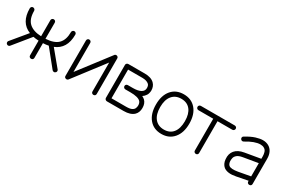

<svg xmlns="http://www.w3.org/2000/svg" viewBox="50 -1116 2683 1824"><g transform="rotate(30 1391.5 -204.0)"><path d="M284 -172Q252 -173 224 -179L76 3Q71 11 61 13Q51 15 43 9Q35 4 33 -6Q31 -16 37 -24L177 -193Q58 -240 58 -396Q58 -406 64.5 -413Q71 -420 81 -420Q91 -420 98.5 -413Q106 -406 106 -396Q106 -305 152 -264Q198 -223 284 -220V-396Q284 -406 291 -413Q298 -420 308 -420Q319 -420 325.5 -413Q332 -406 332 -396V-220Q425 -225 467.5 -267.5Q510 -310 510 -396Q510 -406 517.5 -413Q525 -420 534 -420Q544 -420 551 -413Q558 -406 558 -396Q558 -316 527.5 -266Q497 -216 439 -193L579 -24Q585 -16 583 -6Q581 4 572 9Q565 15 555 13Q545 11 539 3L392 -179Q364 -173 332 -172V-10Q332 0 325.5 6.5Q319 13 308 13Q298 13 291 6.5Q284 0 284 -10Z M993 14Q983 14 976 7.5Q969 1 969 -9V-327L715 5Q711 10 703.5 12.5Q696 15 689 12Q673 7 673 -9V-398Q673 -408 679.5 -415Q686 -422 696 -422Q707 -422 713.5 -415Q720 -408 720 -398V-80L974 -412Q978 -419 985.5 -421Q993 -423 1000 -421Q1016 -415 1016 -398V-9Q1016 1 1009.5 7.5Q1003 14 993 14Z M1135 3Q1125 3 1117.5 -4Q1110 -11 1110 -21V-383Q1110 -393 1117.5 -399.5Q1125 -406 1135 -406H1314Q1385 -406 1420 -371Q1449 -342 1449 -296Q1449 -282 1443.5 -263Q1438 -244 1419 -224Q1415 -220 1410 -216.5Q1405 -213 1400 -209Q1409 -205 1416.5 -199.5Q1424 -194 1431 -188Q1459 -160 1459 -111Q1459 -62 1430 -33Q1393 3 1318 3ZM1158 -44H1318Q1360 -44 1380 -54.5Q1400 -65 1406 -81Q1412 -97 1412 -111Q1412 -138 1398 -154Q1385 -168 1356.5 -175.5Q1328 -183 1285 -183H1230Q1220 -183 1213 -190Q1206 -197 1206 -207Q1206 -217 1213 -223.5Q1220 -230 1230 -230H1285Q1341 -230 1371 -247Q1401 -264 1401 -296Q1401 -308 1398 -319Q1395 -330 1387 -337Q1363 -359 1314 -359H1158Z M1736 13Q1651 13 1602 -45.5Q1553 -104 1553 -204Q1553 -305 1602 -363Q1651 -421 1736 -421Q1820 -421 1869.5 -363Q1919 -305 1919 -204Q1919 -104 1869.5 -45.5Q1820 13 1736 13ZM1736 -35Q1801 -35 1836 -79Q1871 -123 1871 -204Q1871 -284 1836 -328Q1801 -372 1736 -372Q1672 -372 1636 -328Q1600 -284 1600 -204Q1600 -123 1636 -79Q1672 -35 1736 -35Z M2116 13Q2106 13 2099 6.5Q2092 0 2092 -10V-359H1930Q1920 -359 1913 -366Q1906 -373 1906 -383Q1906 -393 1913 -399.5Q1920 -406 1930 -406H2301Q2311 -406 2318 -399.5Q2325 -393 2325 -383Q2325 -373 2318 -366Q2311 -359 2301 -359H2139V-10Q2139 0 2132.5 6.5Q2126 13 2116 13Z M2702 14Q2692 14 2685 7.5Q2678 1 2678 -9V-17L2555 7Q2509 16 2477 12Q2445 8 2423 -8Q2407 -21 2397.5 -40.5Q2388 -60 2386 -85Q2380 -143 2411.5 -180.5Q2443 -218 2509 -229L2678 -258V-286Q2678 -306 2671.5 -328.5Q2665 -351 2645 -362Q2629 -372 2604 -372Q2542 -372 2451 -316Q2442 -311 2433 -313.5Q2424 -316 2419 -324Q2413 -333 2415.5 -342.5Q2418 -352 2426 -356Q2485 -392 2529 -405.5Q2573 -419 2604 -419Q2625 -419 2640.5 -414.5Q2656 -410 2667 -404Q2696 -388 2711 -357.5Q2726 -327 2726 -286V-9Q2726 1 2719.5 7.5Q2713 14 2702 14ZM2547 -41 2678 -65V-210L2518 -183Q2477 -176 2458.5 -160Q2440 -144 2436 -125.5Q2432 -107 2433 -90Q2436 -59 2452 -47Q2476 -29 2547 -41Z"/></g></svg>

Font: Zen Kurenaido
Style: Regular
Weight: 400
Designer: Yoshimichi Ohira
Foundry: Positype
Version: Version 1.001